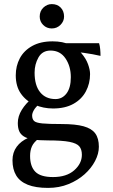

<svg xmlns="http://www.w3.org/2000/svg" viewBox="-20 -669 551 938"><path d="M215 249Q154 249 115.5 233.5Q77 218 59 188Q41 158 41 114Q41 76 61.5 48Q82 20 119 4L169 8Q145 26 136 46Q127 66 127 93Q127 144 152.5 170Q178 196 239 196Q305 196 342.5 163Q380 130 380 87Q380 61 367.5 46Q355 31 319.5 24Q284 17 215 17Q170 17 141.5 12.5Q113 8 96.5 -2.5Q80 -13 73.5 -29Q67 -45 67 -68Q67 -101 86.5 -132.5Q106 -164 137 -189L174 -163Q154 -146 145.5 -131Q137 -116 137 -105Q137 -87 146.5 -78Q156 -69 187 -66Q218 -63 282 -63Q349 -63 388.5 -52Q428 -41 445.5 -17Q463 7 463 48Q463 82 444.5 117.5Q426 153 393 182.5Q360 212 314.5 230.5Q269 249 215 249ZM239 -139Q192 -139 150 -157Q108 -175 82.5 -211Q57 -247 57 -301Q57 -347 77 -384.5Q97 -422 137.5 -444.5Q178 -467 237 -467Q287 -467 321.5 -450.5Q356 -434 378 -408.5Q400 -383 410 -355.5Q420 -328 420 -307Q420 -261 399.5 -222.5Q379 -184 338.5 -161.5Q298 -139 239 -139ZM251 -185Q284 -185 305 -212.5Q326 -240 326 -292Q326 -345 300 -383.5Q274 -422 227 -422Q187 -422 168 -388.5Q149 -355 149 -314Q149 -252 176 -218.5Q203 -185 251 -185ZM471 -396Q455 -400 432.5 -404Q410 -408 388.5 -411Q367 -414 352 -415L282 -458H464Q468 -445 469.5 -428.5Q471 -412 471 -396ZM233 -530Q208 -530 191 -547Q174 -564 174 -588Q174 -615 192 -632Q210 -649 233 -649Q260 -649 276.5 -632Q293 -615 293 -588Q293 -565 275.5 -547.5Q258 -530 233 -530Z"/></svg>

Font: Vollkorn
Style: Regular
Weight: 400
Designer: Friedrich Althausen
Foundry: Friedrich Althausen
Version: Version 5.001